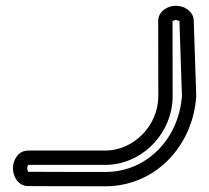

<svg xmlns="http://www.w3.org/2000/svg" viewBox="-20 -626 731 671"><path d="M583 -551.7C584.1 -553 588.3 -555.8 595 -555.8C601.9 -555.8 606.1 -552.7 607.1 -551.7C607.4 -540.4 615.2 -308.7 615.8 -290.9C605.2 -142.3 494.4 -25 348.2 -25C195.2 -25 89.7 -25.6 79.2 -25.7C78 -26.8 75.2 -31.1 75.2 -37.8C75.2 -44.7 78.3 -49 79.2 -49.8C93.4 -49.8 242 -49.8 348.2 -49.8C474 -49.8 583.3 -157.9 583.3 -290.5C583.3 -403.4 583 -538.8 583 -551.7ZM532.9 -552.9C533 -544.4 533.3 -406.5 533.3 -290.5C533.3 -185.3 445.4 -99.8 348.2 -99.8C236.7 -99.8 78.2 -99.8 78.2 -99.8C43.8 -99.8 25.2 -66.9 25.2 -37.8C25.2 -8.7 43.9 24.3 78.1 24.3C78.1 24.3 186.6 25 348.2 25C524.4 25 654.5 -117.8 665.7 -288.8C665.8 -289.4 665.8 -290.5 665.8 -291.3C665.7 -292.4 657.4 -541.4 657 -555C655.8 -585.5 625.1 -605.8 595 -605.8C565.8 -605.8 533.1 -587.1 532.9 -552.9Z"/></svg>

Font: Hi.
Style: Regular
Weight: 400
Designer: Mew Too, Robert Jablonski
Foundry: Cannot Into Space Fonts
Version: Version 1.996